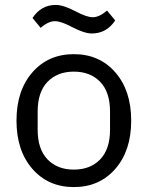

<svg xmlns="http://www.w3.org/2000/svg" viewBox="-20 -748 600 780"><path d="M353 -612Q323 -612 273 -638Q228 -662 203 -662Q177 -662 145 -635L112 -675Q147 -728 207 -728Q237 -728 287 -702Q332 -678 357 -678Q383 -678 415 -705L448 -665Q413 -612 353 -612ZM448.5 -62Q384 12 280 12Q176 12 111.5 -62Q47 -136 47 -258Q47 -380 111.5 -454Q176 -528 280 -528Q384 -528 448.5 -454Q513 -380 513 -258Q513 -136 448.5 -62ZM427 -221V-295Q427 -374 387 -415.5Q347 -457 280 -457Q213 -457 173 -415.5Q133 -374 133 -295V-221Q133 -142 173 -100.5Q213 -59 280 -59Q347 -59 387 -100.5Q427 -142 427 -221Z"/></svg>

Font: Aneliza
Style: Regular
Weight: 400
Designer: Mike Abbink, Paul van der Laan, Pieter van Rosmalen
Foundry: Bold Monday
Version: Version 3.0